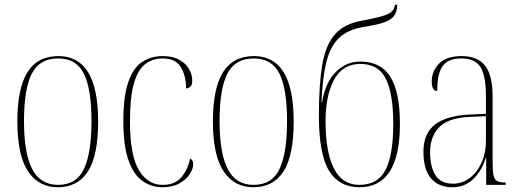

<svg xmlns="http://www.w3.org/2000/svg" viewBox="-20 -778 2191 808"><path d="M223 10Q143 10 98 -57Q53 -124 53 -267Q53 -406 95.5 -474Q138 -542 226 -542Q393 -542 393 -267Q393 -123 350 -56.5Q307 10 223 10ZM224 0Q302 0 333.5 -67.5Q365 -135 365 -267Q365 -404 333 -468Q301 -532 225 -532Q146 -532 113.5 -467.5Q81 -403 81 -267Q81 -133 115.5 -66.5Q150 0 224 0Z M663 10Q617 10 579.5 -16.5Q542 -43 520.5 -104Q499 -165 499 -268Q499 -373 520 -433Q541 -493 578.5 -517.5Q616 -542 664 -542Q706 -542 733.5 -527Q761 -512 775 -488.5Q789 -465 789 -440Q789 -419 780.5 -412.5Q772 -406 763 -406Q763 -459 741 -495.5Q719 -532 665 -532Q623 -532 592 -509Q561 -486 544 -428.5Q527 -371 527 -268Q527 -124 564.5 -62Q602 0 664 0Q717 0 744 -33Q771 -66 780 -111Q793 -104 793 -87Q793 -67 778 -44.5Q763 -22 734.5 -6Q706 10 663 10Z M1046 10Q966 10 921 -57Q876 -124 876 -267Q876 -406 918.5 -474Q961 -542 1049 -542Q1216 -542 1216 -267Q1216 -123 1173 -56.5Q1130 10 1046 10ZM1047 0Q1125 0 1156.5 -67.5Q1188 -135 1188 -267Q1188 -404 1156 -468Q1124 -532 1048 -532Q969 -532 936.5 -467.5Q904 -403 904 -267Q904 -133 938.5 -66.5Q973 0 1047 0Z M1492 10Q1408 10 1365 -59Q1322 -128 1322 -292Q1322 -421 1336 -504.5Q1350 -588 1389 -633Q1428 -678 1503 -691Q1557 -701 1586.5 -709.5Q1616 -718 1628 -729Q1640 -740 1642 -758H1652Q1651 -726 1636 -708.5Q1621 -691 1589.5 -681.5Q1558 -672 1507 -664Q1443 -653 1406.5 -618Q1370 -583 1353.5 -517Q1337 -451 1333 -347H1335Q1350 -433 1394 -476Q1438 -519 1496 -519Q1583 -519 1623 -454.5Q1663 -390 1663 -256Q1663 10 1492 10ZM1492 0Q1571 0 1603 -64Q1635 -128 1635 -256Q1635 -383 1604 -446Q1573 -509 1496 -509Q1422 -509 1386 -442.5Q1350 -376 1350 -268Q1350 -139 1385 -69.5Q1420 0 1492 0Z M1883 10Q1827 10 1794.5 -26.5Q1762 -63 1762 -140Q1762 -216 1810 -253.5Q1858 -291 1956 -296L2025 -299V-371Q2025 -458 2002.5 -495Q1980 -532 1921 -532Q1866 -532 1843 -500.5Q1820 -469 1820 -395Q1797 -395 1797 -436Q1797 -478 1827.5 -510Q1858 -542 1923 -542Q1990 -542 2021.5 -501.5Q2053 -461 2053 -372V-95Q2053 -58 2057 -40Q2061 -22 2072 -16Q2083 -10 2104 -10H2108V0H2026V-113H2024Q2008 -60 1972 -25Q1936 10 1883 10ZM1886 -5Q1926 -5 1957.5 -29.5Q1989 -54 2007 -94.5Q2025 -135 2025 -185V-289L1956 -286Q1866 -282 1828 -242.5Q1790 -203 1790 -137Q1790 -75 1813 -40Q1836 -5 1886 -5Z"/></svg>

Font: Noto Serif Display Condensed Thin
Style: Regular
Weight: 100
Width: 3
Designer: Monotype Design Team
Foundry: Monotype Imaging Inc.
Version: Version 2.009